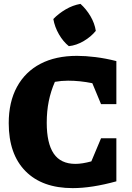

<svg xmlns="http://www.w3.org/2000/svg" viewBox="-20 -958 681 990"><path d="M355 12Q198 12 111.5 -75.5Q25 -163 25 -323Q25 -432 67.5 -510Q110 -588 188.5 -629Q267 -670 377 -670Q421 -670 473 -663.5Q525 -657 580 -643V-421H501L456 -529Q392 -542 331 -542Q297 -542 263 -536Q242 -488 231.5 -436.5Q221 -385 221 -325Q221 -219 257 -166Q293 -113 369 -113Q404 -113 451 -126L501 -245H580V-23Q453 12 355 12ZM395 -938Q425 -911 446.5 -874.5Q468 -838 474 -799Q450 -769 412 -746.5Q374 -724 335 -720Q306 -743 284 -781Q262 -819 255 -860Q282 -888 318.5 -909.5Q355 -931 395 -938Z"/></svg>

Font: Piazzolla ExtraBold
Style: Regular
Weight: 800
Designer: Juan Pablo del Peral
Foundry: Huerta Tipografica
Version: Version 1.330